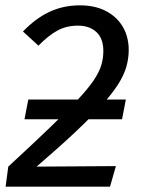

<svg xmlns="http://www.w3.org/2000/svg" viewBox="-20 -699 529 719"><path d="M279 -679Q336 -679 377 -657.5Q418 -636 440 -598.5Q462 -561 462 -511Q462 -480 453 -448.5Q444 -417 421.5 -382Q399 -347 360 -303.5Q321 -260 261.5 -204Q202 -148 117 -75L414 -77L392 0H1L11 -75Q103 -160 166 -220.5Q229 -281 269 -323.5Q309 -366 330 -397Q351 -428 359 -454Q367 -480 367 -508Q367 -555 341 -579Q315 -603 272 -603Q229 -603 195 -584.5Q161 -566 124 -528L66 -581Q114 -631 166 -655Q218 -679 279 -679ZM437 -252.3H71.7L86 -326.4H451.3Z"/></svg>

Font: Fira Sans Variable
Style: Italic
Weight: 397
Italic angle: -8°
Designer: Carrois Corporate & Edenspiekermann AG
Foundry: Carrois Corporate GbR & Edenspiekermann AG
Version: Version 4.202